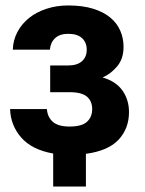

<svg xmlns="http://www.w3.org/2000/svg" viewBox="-20 -559 530 704"><path d="M175 125H295V5Q377 -6 415 -47Q453 -88 453 -148Q453 -193 429 -227Q405 -261 356 -275Q385 -287 409 -315Q433 -343 433 -387Q433 -419 421 -446.5Q409 -474 384.5 -494.5Q360 -515 321.5 -527Q283 -539 230 -539Q188 -539 151 -527Q114 -515 87 -493.5Q60 -472 44 -442Q28 -412 27 -377H163Q165 -403 182 -419Q199 -435 230 -435Q264 -435 281 -419Q298 -403 298 -377Q298 -350 280.5 -334.5Q263 -319 230 -319H164V-221H235Q280 -221 299 -204.5Q318 -188 318 -159Q318 -130 299 -112.5Q280 -95 235 -95Q193 -95 173.5 -112.5Q154 -130 152 -159H17Q19 -99 58 -54.5Q97 -10 175 4Z"/></svg>

Font: Golos UI VF
Style: Regular
Weight: 400
Designer: A.Korolkova, Vitaly Kuzmin
Foundry: ParaType Ltd
Version: Version 2.000